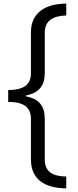

<svg xmlns="http://www.w3.org/2000/svg" viewBox="-20 -819 429 1055"><path d="M344 216V151C268 150 226 123 226 58V-167C226 -235 195 -276 124 -289V-295C194 -308 226 -349 226 -417V-640C226 -705 271 -732 344 -734V-799C228 -799 150 -748 150 -642V-417C150 -350 106 -325 25 -324V-259C106 -259 150 -233 150 -165V57C150 164 222 215 344 216Z"/></svg>

Font: Noto Sans Sinhala ExtraCondensed
Style: Regular
Weight: 400
Width: 2
Designer: Jelle Bosma - Monotype Design Team
Foundry: Monotype Imaging Inc.
Version: Version 2.006